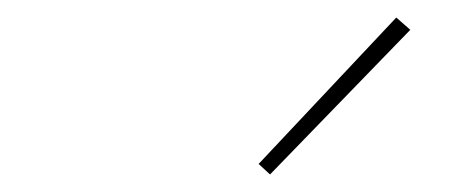

<svg xmlns="http://www.w3.org/2000/svg" viewBox="-20 -790 540 219"><path d="M288 -591 275 -603 432 -770 448 -756Z"/></svg>

Font: iosevka_custom_sans_ss08 Thin
Style: Italic
Weight: 100
Italic angle: -10°
Designer: Belleve Invis
Foundry: Belleve Invis
Version: Version 10.3.0; ttfautohint (v1.8.3)